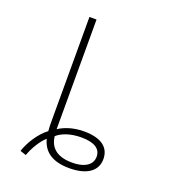

<svg xmlns="http://www.w3.org/2000/svg" viewBox="-141 -865 883 992"><g transform="rotate(20 300.0 -368.5)"><path d="M82 12 115 23C128 -16 160 -70 188 -93C204 -31 250 10 349 10C447 10 499 -30 499 -94C499 -155 456 -195 357 -195C291 -195 244 -174 219 -157V-760H180V-194C180 -172 180 -152 182 -133C138 -100 99 -40 82 12ZM352 -22C265 -22 228 -63 222 -120C248 -143 293 -161 355 -161C429 -161 462 -135 462 -94C462 -54 429 -22 352 -22Z"/></g></svg>

Font: Noto Sans Mono ExtraLight
Style: Regular
Weight: 200
Designer: Monotype Design Team
Foundry: Monotype Imaging Inc.
Version: Version 2.014